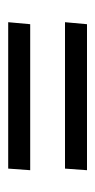

<svg xmlns="http://www.w3.org/2000/svg" viewBox="101 -540 237 480"><g transform="rotate(90 220.0 -299.5)"><path d="M35 -201H401L405 -256H40ZM35 -343H401L405 -398H40Z"/></g></svg>

Font: Prida01
Style: Black
Weight: 900
Designer: gluk
Foundry: gluk
Version: Version 00.072